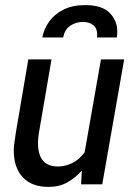

<svg xmlns="http://www.w3.org/2000/svg" viewBox="-20 -723 534 753"><path d="M170 10Q105 10 69.5 -27.5Q34 -65 34 -134Q34 -143 36 -160Q38 -177 42 -202L91 -490H182L135 -216Q131 -194 130 -182Q129 -170 129 -162Q129 -70 207 -70Q236 -70 263.5 -83.5Q291 -97 312 -126L376 -490H467L381 0H298L301 -54Q276 -26 244.5 -8Q213 10 170 10ZM314 -703Q380 -703 410 -672.5Q440 -642 440 -599Q440 -593 439.5 -587.5Q439 -582 438 -576H360Q361 -579 361 -582.5Q361 -586 361 -589Q361 -613 345 -625Q329 -637 305 -637Q278 -637 255.5 -622Q233 -607 228 -576H146Q152 -609 172.5 -638Q193 -667 228.5 -685Q264 -703 314 -703Z"/></svg>

Font: Cabin VF Beta
Style: Italic
Weight: 400
Italic angle: -7°
Designer: Pablo Impallari
Foundry: Pablo Impallari. http://www.impallari.com Igino Marini. http://www.ikern.com
Version: Version 2.300